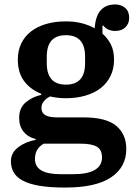

<svg xmlns="http://www.w3.org/2000/svg" viewBox="-20 -630 610 862"><path d="M273 212Q203 212 156.5 204Q110 196 81.5 180.5Q53 165 41 143Q29 121 29 94Q29 56 62 31Q95 6 140 -2V-6Q106 -14 86 -38.5Q66 -63 66 -101Q66 -145 95 -170Q124 -195 165 -204V-209Q115 -229 87.5 -267Q60 -305 60 -362Q60 -403 75.5 -435Q91 -467 119.5 -489Q148 -511 187.5 -522.5Q227 -534 275 -534Q314 -534 346 -526Q378 -518 405 -503Q409 -559 432.5 -584.5Q456 -610 497 -610Q524 -610 542 -594.5Q560 -579 560 -550Q560 -524 543 -507.5Q526 -491 497 -491Q481 -491 467 -497Q453 -503 444 -515H440V-479Q463 -459 477.5 -431Q492 -403 492 -362Q492 -321 476 -288.5Q460 -256 431.5 -234Q403 -212 363 -200.5Q323 -189 275 -189Q240 -189 205 -197Q188 -189 177 -175.5Q166 -162 166 -146Q166 -124 182.5 -113.5Q199 -103 237 -103H354Q457 -103 502 -65Q547 -27 547 39Q547 120 479 166Q411 212 273 212ZM276 -250Q362 -250 362 -346V-376Q362 -472 276 -472Q190 -472 190 -376V-346Q190 -250 276 -250ZM137 84Q137 152 251 152H310Q373 152 405.5 133Q438 114 438 77Q438 42 414.5 28.5Q391 15 342 15H176Q156 27 146.5 43.5Q137 60 137 84Z"/></svg>

Font: IBM Plex Serif SmBld
Style: Regular
Weight: 600
Designer: Mike Abbink, Paul van der Laan, Pieter van Rosmalen
Foundry: Bold Monday
Version: Version 3.001